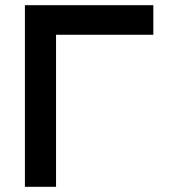

<svg xmlns="http://www.w3.org/2000/svg" viewBox="-20 -720 656 740"><path d="M76 0V-700H571V-586H196V0Z"/></svg>

Font: Overpass Mono
Style: Bold
Weight: 700
Monospace: yes
Designer: Delve Withrington, Dave Bailey
Foundry: Delve Fonts LLC
Version: Version 4.000